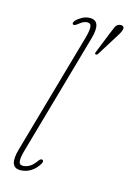

<svg xmlns="http://www.w3.org/2000/svg" viewBox="-113 -781 571 845"><g transform="rotate(15 172.0 -358.0)"><path d="M220 -634 62.5 -79.5Q53.5 -47.5 54.8 -30.8Q56 -14 72.5 -14Q87 -14 102 -22.2Q117 -30.5 133 -53Q143 -66.5 150.5 -61.5Q154.5 -59.5 153.8 -53.5Q153 -47.5 149 -42Q135 -19 113.5 -5.8Q92 7.5 66 7.5Q12.5 7.5 37.5 -79.5L194.5 -632Q203.5 -664.5 202.2 -681Q201 -697.5 184.5 -697.5Q177.5 -697.5 168.5 -694Q159.5 -690.5 147.5 -680.5Q131 -667 125 -672.5Q121.5 -675.5 123.5 -680.8Q125.5 -686 130 -691Q140 -701.5 156.2 -710.2Q172.5 -719 191 -719Q244.5 -719 220 -634ZM293 -678.5Q300.5 -697 305.5 -708Q310.5 -719 322 -723Q330.5 -725.5 336.8 -723Q343 -720.5 344 -715Q345 -707 340 -696.5Q335 -686 327.5 -674.5L266 -576Q262 -569.5 256 -570.5Q250 -571 254 -581.5Z"/></g></svg>

Font: Fraunces 144pt S100 Thin
Style: Italic
Weight: 100
Italic angle: -16°
Version: Version 1.000; ttfautohint (v1.8.3)